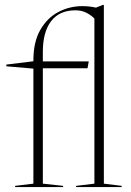

<svg xmlns="http://www.w3.org/2000/svg" viewBox="-20 -762 532 782"><path d="M154.5 -14 237 -5V0H41.5V-5L116 -14V-482.5L6 -492V-499L116 -512.5V-516Q116 -591 144 -640Q172 -689 217.5 -713Q263 -737 315.5 -737Q328.5 -737 341.2 -735.8Q354 -734.5 371 -731L399 -742H403V-14L475.5 -5V0H290V-5L364.5 -14V-686.5Q352 -699.5 332.5 -709.8Q313 -720 287 -720Q222 -720 188.2 -675.8Q154.5 -631.5 154.5 -551.5V-512H341.5L336.5 -484H154.5Z"/></svg>

Font: Newsreader Display ExtraLight
Style: Regular
Weight: 275
Designer: Hugues Gentile
Foundry: Production Type
Version: Version 1.001